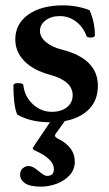

<svg xmlns="http://www.w3.org/2000/svg" viewBox="-20 -445 408 716"><path d="M167 11Q94 11 44 -18Q30 -52 30 -126Q30 -135 47 -135Q67 -135 67 -127Q72 -85 102.5 -56.5Q133 -28 173 -28Q208 -28 229.5 -45Q251 -62 251 -90Q251 -143 167 -166Q104 -183 70.5 -217.5Q37 -252 37 -298Q37 -356 85.5 -390.5Q134 -425 215 -425Q268 -425 314 -407Q325 -382 329.5 -358.5Q334 -335 334 -314Q334 -305 319 -305Q305 -305 303 -310Q290 -345 263 -365Q236 -385 203 -385Q171 -385 150 -369Q129 -353 129 -330Q129 -307 151.5 -288Q174 -269 211 -260Q345 -226 345 -125Q345 -61 297.5 -25Q250 11 167 11ZM132 251Q92 251 73.5 238.5Q55 226 55 207Q55 191 65 182.5Q75 174 87 174Q102 174 124 193Q145 211 155 211Q181 211 181 186Q181 148 112 117Q102 113 102 108Q102 106 105 102L177 -5H230L189 52Q185 57 185 61Q185 67 198 73Q259 104 259 158Q259 187 240 208Q221 229 192 240Q163 251 132 251Z"/></svg>

Font: Junicode
Style: Bold
Weight: 700
Designer: Peter S. Baker
Version: Version 2.100; ttfautohint (v1.8.4)